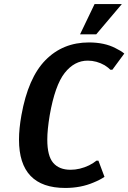

<svg xmlns="http://www.w3.org/2000/svg" viewBox="-20 -920 635 950"><path d="M74 -229Q74 -283 86 -350Q119 -535 205 -622.5Q291 -710 420 -710Q497 -710 551 -682Q578 -669 595 -655L536 -575H526Q518 -584 498 -597Q458 -620 414 -620Q348 -620 300 -559Q252 -498 226 -350Q214 -278 214 -229Q214 -148 243.5 -114Q273 -80 329 -80Q375 -80 421 -102Q444 -114 457 -125H467L497 -45Q475 -30 443 -17Q380 10 303 10Q74 10 74 -229ZM376 -750 448 -900H583L456 -750Z"/></svg>

Font: Scada
Style: Bold Italic
Weight: 700
Italic angle: -10°
Version: Version 4.000